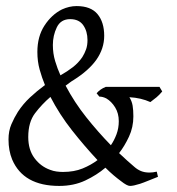

<svg xmlns="http://www.w3.org/2000/svg" viewBox="-20 -600 584 632"><path d="M298 -293Q310 -307 328 -314H505L514 -299Q505 -288 495.5 -280Q486 -272 475 -264Q444 -278 406 -280Q414 -267 416.5 -252.5Q419 -238 419 -217Q419 -181 404.5 -150Q390 -119 372 -96Q386 -83 398.5 -71.5Q411 -60 422 -51Q432 -42 444 -37Q456 -32 472 -32Q483 -32 496 -35L500 -18Q482 -11 467.5 -5Q453 1 441 5Q419 12 408 12Q398 12 378 -4Q367 -12 354 -23Q341 -34 327 -48Q299 -24 261 -6Q223 12 175 12Q57 12 20 -75Q8 -104 8 -141Q8 -169 17.5 -191Q27 -213 39 -232Q56 -258 79 -279.5Q102 -301 128 -320Q118 -344 110.5 -371Q103 -398 103 -429Q103 -480 126.5 -516Q150 -552 184 -569Q208 -580 232 -580Q279 -580 301 -553.5Q323 -527 323 -482Q323 -440 297 -403Q272 -368 223 -337Q216 -333 209.5 -328Q203 -323 196 -318Q225 -263 264 -214Q303 -165 345 -122Q356 -138 363.5 -158Q371 -178 371 -201Q371 -227 359 -246.5Q347 -266 330 -276Q318 -282 307 -282ZM268 -468Q268 -497 254 -517Q240 -537 211 -537Q180 -537 167 -510Q154 -483 154 -452Q154 -424 161.5 -399Q169 -374 179 -352Q202 -365 220 -379Q238 -393 251 -412Q259 -425 263.5 -438Q268 -451 268 -468ZM301 -73Q258 -119 217 -171Q176 -223 146 -281Q118 -257 95.5 -227.5Q73 -198 73 -149Q73 -107 93.5 -79.5Q114 -52 145 -41Q155 -37 166 -35.5Q177 -34 187 -34Q224 -34 252 -45.5Q280 -57 301 -73Z"/></svg>

Font: Triodion
Style: Regular
Weight: 400
Version: Version 1.201; ttfautohint (v1.8.4.7-5d5b)